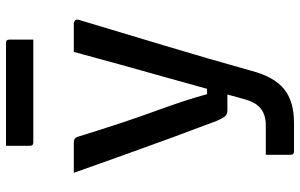

<svg xmlns="http://www.w3.org/2000/svg" viewBox="-200 -600 1000 640"><g transform="rotate(-90 300.0 -280.0)"><path d="M145 -534Q160 -534 164 -521Q212 -365 249.5 -263Q287 -161 306 -90H324Q341 -152 362.5 -228.5Q384 -305 406 -384Q428 -463 447 -534H542Q547 -534 551.5 -530Q556 -526 554 -518Q509 -367 467 -228Q425 -89 384 58Q364 134 323 167Q282 200 211 200H115Q104 200 104 189V106H202Q236 106 257 90Q278 74 288 39Q291 28 295.5 12.5Q300 -3 305 -22H254Q240 -22 233.5 -28.5Q227 -35 216 -60Q210 -77 196 -114Q182 -151 163.5 -201Q145 -251 124.5 -308.5Q104 -366 83 -424Q62 -482 44 -534ZM134 -760H477Q488 -760 488 -749V-669H145Q134 -669 134 -680Z"/></g></svg>

Font: Recursive Mn Lnr St Med
Style: Regular
Weight: 500
Monospace: yes
Version: Version 1.079;hotconv 1.0.112;makeotfexe 2.5.65598; ttfautoh